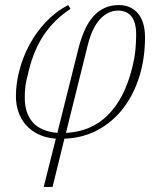

<svg xmlns="http://www.w3.org/2000/svg" viewBox="-20 -540 637 760"><path d="M201 9Q162 6 132 -8.5Q102 -23 82.5 -45.5Q63 -68 53 -97Q43 -126 43 -159Q43 -208 56.5 -260.5Q70 -313 96 -362Q122 -411 161 -452.5Q200 -494 250 -520L259 -505Q193 -461 153.5 -401.5Q114 -342 94 -261Q89 -241 85.5 -225.5Q82 -210 80.5 -198Q79 -186 78.5 -175Q78 -164 78 -153Q78 -92 109.5 -56Q141 -20 207 -14L291 -350Q314 -439 353.5 -479.5Q393 -520 450 -520Q498 -520 526 -487Q554 -454 554 -391Q554 -310 532 -238.5Q510 -167 469 -113Q428 -59 369 -26.5Q310 6 235 9L188 200H153ZM241 -14Q341 -19 406.5 -84Q472 -149 502 -267Q513 -310 516 -342.5Q519 -375 519 -403Q519 -498 447 -498Q407 -498 375.5 -463.5Q344 -429 327 -360Z"/></svg>

Font: IBM Plex Serif ExtLt
Style: Italic
Weight: 200
Italic angle: -14°
Designer: Mike Abbink, Paul van der Laan, Pieter van Rosmalen
Foundry: Bold Monday
Version: Version 3.001